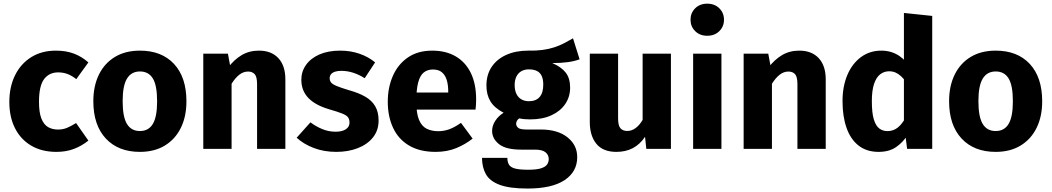

<svg xmlns="http://www.w3.org/2000/svg" viewBox="-20 -831 5871 1072"><path d="M292 -548.3Q348.3 -548.3 392.1 -531.9Q435.9 -515.5 473.5 -482.6L405.9 -389.1Q380.7 -409.1 356.4 -418Q332.1 -426.9 304.7 -426.9Q254.5 -426.9 226.1 -389.2Q197.7 -351.5 197.7 -262.2Q197.7 -203.2 211.1 -169.2Q224.5 -135.3 248.3 -121.5Q272 -107.7 303.5 -107.7Q331.5 -107.7 353.7 -117Q376 -126.2 404.8 -144L473.5 -46Q437.3 -16.8 393.5 0.1Q349.8 17 295.1 17Q213.5 17 154.5 -17.7Q95.6 -52.4 63.8 -115.1Q32.1 -177.7 32.1 -261.5Q32.1 -346.1 64 -410.7Q95.8 -475.2 154.3 -511.8Q212.9 -548.3 292 -548.3Z M761.4 -548.3Q882.5 -548.3 951.7 -474Q1020.9 -399.6 1020.9 -265.2Q1020.9 -180.5 989.7 -117.1Q958.4 -53.6 900.3 -18.3Q842.2 17 761 17Q640.3 17 570.7 -57.7Q501.1 -132.4 501.1 -266.1Q501.1 -351.2 532.5 -414.8Q563.9 -478.3 622 -513.3Q680.2 -548.3 761.4 -548.3ZM761.4 -432Q713.4 -432 689.1 -392.3Q664.8 -352.7 664.8 -266.1Q664.8 -178.1 689 -138.7Q713.1 -99.4 761 -99.4Q809.6 -99.4 833.4 -139.2Q857.2 -179.1 857.2 -265.2Q857.2 -353.9 833.4 -393Q809.6 -432 761.4 -432Z M1425.9 -548.3Q1495.2 -548.3 1534.2 -506.3Q1573.3 -464.2 1573.3 -388V0H1415.3V-360.6Q1415.3 -402.8 1401.8 -417.2Q1388.3 -431.5 1365.3 -431.5Q1338.7 -431.5 1316.1 -413.8Q1293.4 -396.1 1273 -363.4L1252 -451.9Q1287.7 -498.9 1329.9 -523.6Q1372 -548.3 1425.9 -548.3ZM1115 -531.4H1252.5L1273 -421V0H1115Z M1879.2 -548.3Q1937.1 -548.3 1987.2 -531Q2037.4 -513.6 2074.4 -482.7L2016.1 -394.2Q1985.5 -414.1 1952.3 -424.8Q1919.2 -435.5 1885.3 -435.5Q1864 -435.5 1849.5 -430.4Q1835 -425.3 1827.8 -416.1Q1820.7 -406.8 1820.7 -394.5Q1820.7 -381 1828.1 -371Q1835.5 -360.9 1859.2 -351Q1883 -341.1 1930 -326.9Q1982.8 -312.3 2019.4 -291.2Q2055.9 -270.1 2074.8 -238Q2093.8 -205.8 2093.8 -158Q2093.8 -103 2062.4 -63.7Q2031 -24.5 1977.6 -3.8Q1924.2 17 1857.7 17Q1788.9 17 1732 -4.7Q1675.1 -26.4 1636.3 -62L1713.3 -147.9Q1743.5 -125.1 1779 -110.4Q1814.6 -95.6 1853.9 -95.6Q1889.7 -95.6 1910.5 -109Q1931.4 -122.4 1931.4 -146.4Q1931.4 -164.3 1923.4 -175.7Q1915.4 -187.1 1891.1 -196.9Q1866.8 -206.8 1818.9 -220.5Q1740.2 -243.5 1701.3 -284.4Q1662.4 -325.3 1662.4 -385.9Q1662.4 -431.6 1688.7 -468.7Q1714.9 -505.7 1763.5 -527Q1812.1 -548.3 1879.2 -548.3Z M2393.4 -548.3Q2469.3 -548.3 2524.4 -516.2Q2579.4 -484.1 2608.9 -423.3Q2638.4 -362.5 2638.4 -275.9Q2638.4 -262.9 2637.6 -247Q2636.8 -231 2635.1 -218.9H2290.6L2289.4 -314.3H2482.6Q2482.6 -316.3 2482.6 -318.1Q2482.6 -319.9 2482.6 -320.9Q2482.6 -357.4 2474.1 -384.8Q2465.6 -412.2 2447.1 -427.6Q2428.6 -443 2396.6 -443Q2366.7 -443 2345.9 -426.2Q2325 -409.4 2314.7 -370.2Q2304.4 -331 2304.4 -263.8Q2304.4 -198.2 2319.4 -162.1Q2334.5 -126 2362.2 -112.3Q2389.8 -98.5 2426.8 -98.5Q2459.6 -98.5 2489.7 -109.8Q2519.8 -121.1 2553.8 -145.1L2618.8 -57.1Q2579.1 -25.5 2527.9 -4.3Q2476.7 17 2412.3 17Q2323.8 17 2264.1 -18.3Q2204.5 -53.6 2174.8 -117.1Q2145.1 -180.6 2145.1 -263Q2145.1 -342.5 2173.5 -407.2Q2201.8 -472 2257.4 -510.2Q2312.9 -548.3 2393.4 -548.3Z M3179.2 -617.1 3216.1 -499.9Q3188.1 -489.3 3150.7 -484.1Q3113.4 -478.9 3063.4 -478.9Q3114.1 -457.3 3138.7 -425.5Q3163.2 -393.8 3163.2 -341.5Q3163.2 -290.8 3136.1 -250.6Q3109 -210.4 3059 -187.4Q3009 -164.4 2939.8 -164.4Q2923.1 -164.4 2908.6 -165.7Q2894.2 -166.9 2879 -170.1Q2871.2 -165.2 2866.5 -157Q2861.8 -148.8 2861.8 -139.7Q2861.8 -128.6 2871.9 -118.3Q2882 -107.9 2920.2 -107.9H2999.8Q3093.3 -107.9 3148.1 -64.6Q3202.8 -21.2 3202.8 46.2Q3202.8 127.8 3132.3 174.7Q3061.7 221.7 2925.3 221.7Q2825 221.7 2769.6 200.8Q2714.2 179.9 2692.8 141.4Q2671.3 102.9 2671.3 50.5H2812.8Q2812.8 73.7 2821.9 88.5Q2830.9 103.3 2856 110Q2881 116.7 2929.1 116.7Q2975.5 116.7 3000.5 108.8Q3025.4 100.8 3034.6 87.3Q3043.8 73.8 3043.8 57.1Q3043.8 34.1 3025.8 19.3Q3007.8 4.5 2968.4 4.5H2891Q2804.2 4.5 2765.9 -26.4Q2727.6 -57.3 2727.6 -99.8Q2727.6 -129.5 2745.4 -156.7Q2763.2 -183.8 2791.8 -201.5Q2740.2 -228.6 2718.1 -265.4Q2695.9 -302.1 2695.9 -353.8Q2695.9 -414 2725.2 -457.7Q2754.5 -501.3 2807.1 -524.8Q2859.6 -548.3 2928.8 -548.3Q2973.5 -547.3 3009.3 -552.2Q3045.1 -557.1 3074.4 -566.7Q3103.7 -576.3 3129.3 -589.5Q3154.9 -602.8 3179.2 -617.1ZM2932.6 -443.7Q2908.8 -443.7 2890.8 -433.4Q2872.8 -423.1 2863.2 -403.4Q2853.5 -383.8 2853.5 -356.2Q2853.5 -327.5 2863.3 -307Q2873.2 -286.5 2891.2 -276.2Q2909.2 -265.9 2933.3 -265.9Q2972.4 -265.9 2992.8 -289.3Q3013.2 -312.7 3013.2 -358.5Q3013.2 -388.2 3004.4 -407Q2995.7 -425.8 2977.8 -434.8Q2960 -443.7 2932.6 -443.7Z M3568 -531.4H3726V0H3588.5L3581.5 -67.1Q3552.8 -24.7 3513.1 -3.8Q3473.5 17 3421.2 17Q3346.6 17 3309.8 -28.1Q3273 -73.2 3273 -149.6V-531.4H3431V-169.6Q3431 -129.9 3444.1 -114.9Q3457.2 -99.8 3482.1 -99.8Q3507.1 -99.8 3529 -116Q3550.9 -132.2 3568 -161.6Z M3850 -531.4H4008V0H3850ZM3928.6 -810.5Q3970.1 -810.5 3996.2 -784.7Q4022.3 -758.9 4022.3 -720.7Q4022.3 -682.9 3996.2 -657.1Q3970.1 -631.3 3928.6 -631.3Q3887.5 -631.3 3861.5 -657.1Q3835.4 -682.9 3835.4 -720.7Q3835.4 -758.9 3861.5 -784.7Q3887.5 -810.5 3928.6 -810.5Z M4442.9 -548.3Q4512.2 -548.3 4551.2 -506.3Q4590.3 -464.2 4590.3 -388V0H4432.3V-360.6Q4432.3 -402.8 4418.8 -417.2Q4405.3 -431.5 4382.3 -431.5Q4355.7 -431.5 4333.1 -413.8Q4310.4 -396.1 4290 -363.4L4269 -451.9Q4304.7 -498.9 4346.9 -523.6Q4389 -548.3 4442.9 -548.3ZM4132 -531.4H4269.5L4290 -421V0H4132Z M4901.1 -548.3Q4930.1 -548.3 4955.1 -540.6Q4980.1 -532.9 5000.7 -519.1Q5021.4 -505.2 5037.5 -486.7L5038.4 -374.4Q5024.5 -392.6 5010.6 -405.6Q4996.7 -418.6 4980.5 -425.8Q4964.4 -433 4944.1 -433Q4916.3 -433 4894.5 -416.3Q4872.6 -399.6 4860.2 -362.7Q4847.8 -325.8 4847.8 -266.1Q4847.8 -200.2 4859 -163.9Q4870.2 -127.7 4889.8 -113.3Q4909.3 -99 4934.8 -99Q4966.9 -99 4991.2 -117.8Q5015.6 -136.6 5036.1 -174L5044.7 -74.3Q5022.8 -37.6 4983.8 -10.3Q4944.8 17 4885.6 17Q4818.5 17 4773.7 -18.3Q4728.8 -53.5 4706.5 -117.2Q4684.1 -180.9 4684.1 -266.6Q4684.1 -348.8 4711 -412.3Q4737.8 -475.7 4786.8 -512Q4835.8 -548.3 4901.1 -548.3ZM5026.9 -143.5V-758.7L5184.9 -742.1V0H5044.7L5035 -75.9Z M5539.4 -548.3Q5660.5 -548.3 5729.7 -474Q5798.9 -399.6 5798.9 -265.2Q5798.9 -180.5 5767.7 -117.1Q5736.4 -53.6 5678.3 -18.3Q5620.2 17 5539 17Q5418.3 17 5348.7 -57.7Q5279.1 -132.4 5279.1 -266.1Q5279.1 -351.2 5310.5 -414.8Q5341.9 -478.3 5400 -513.3Q5458.2 -548.3 5539.4 -548.3ZM5539.4 -432Q5491.4 -432 5467.1 -392.3Q5442.8 -352.7 5442.8 -266.1Q5442.8 -178.1 5467 -138.7Q5491.1 -99.4 5539 -99.4Q5587.6 -99.4 5611.4 -139.2Q5635.2 -179.1 5635.2 -265.2Q5635.2 -353.9 5611.4 -393Q5587.6 -432 5539.4 -432Z"/></svg>

Font: Fira Sans Variable
Style: Regular
Weight: 400
Designer: Carrois Corporate & Edenspiekermann AG
Foundry: Carrois Corporate GbR & Edenspiekermann AG
Version: Version 4.202